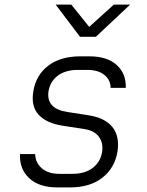

<svg xmlns="http://www.w3.org/2000/svg" viewBox="-20 -805 640 835"><path d="M228 10Q150 10 107 -30Q64 -70 67 -135H133Q134 -97 162 -73Q190 -49 238 -49H295Q350 -49 383.5 -75Q417 -101 424 -144Q430 -184 409.5 -211Q389 -238 345 -244L254 -258Q182 -269 148 -306Q114 -343 125 -408Q136 -478 189.5 -519Q243 -560 329 -560H369Q446 -560 487.5 -522.5Q529 -485 527 -423H461Q461 -457 434 -479Q407 -501 360 -501H319Q265 -501 231.5 -476Q198 -451 191 -408Q180 -332 273 -318L363 -304Q436 -293 468.5 -253Q501 -213 491 -146Q479 -74 425 -32Q371 10 285 10ZM328 -645 222 -785H290L368 -688L475 -785H546L397 -645Z"/></svg>

Font: NKDuy Mono ExtraLight
Style: Italic
Weight: 200
Italic angle: -9°
Monospace: yes
Designer: NKDuy
Foundry: NKDuy
Version: Version 2.251; ttfautohint (v1.8.4.7-5d5b)